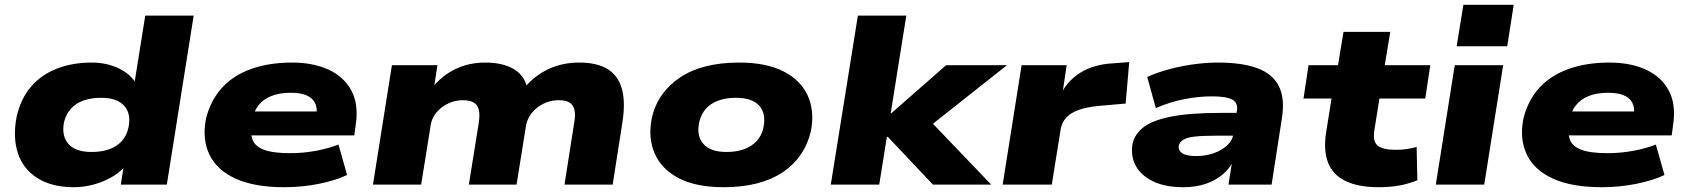

<svg xmlns="http://www.w3.org/2000/svg" viewBox="-20 -770 7034 801"><path d="M289 11Q196 11 136 -27Q76 -65 54.5 -131.5Q33 -198 49 -281Q66 -358 109.5 -408.5Q153 -459 218 -484Q283 -509 363 -509Q426 -509 477 -484Q528 -459 550 -417H540L586 -705H788L676 0H484L498 -89H512Q488 -56 451 -34Q414 -12 372 -0.5Q330 11 289 11ZM362 -136Q404 -136 436 -147.5Q468 -159 488.5 -182Q509 -205 516 -238Q528 -296 498 -329Q468 -362 401 -362Q360 -362 328 -350.5Q296 -339 275.5 -316Q255 -293 247 -260Q236 -203 265.5 -169.5Q295 -136 362 -136Z M1166 11Q1042 11 963.5 -24.5Q885 -60 854 -124.5Q823 -189 839 -273Q857 -349 904.5 -402Q952 -455 1027 -482Q1102 -509 1198 -509Q1286 -509 1350.5 -479.5Q1415 -450 1446 -392Q1477 -334 1464 -249L1458 -205H995L1010 -305H1325L1300 -286Q1305 -320 1294 -341Q1283 -362 1258 -372.5Q1233 -383 1193 -383Q1146 -383 1112 -369.5Q1078 -356 1057.5 -329.5Q1037 -303 1030 -262V-259Q1023 -217 1033 -188.5Q1043 -160 1080.5 -145.5Q1118 -131 1190 -131Q1248 -131 1301.5 -141.5Q1355 -152 1392 -167L1428 -40Q1380 -17 1310 -3Q1240 11 1166 11Z M1536 0 1615 -498H1805L1790 -402H1781Q1824 -455 1880 -482Q1936 -509 2005 -509Q2074 -509 2119.5 -484Q2165 -459 2178 -409L2170 -406Q2211 -455 2268.5 -482Q2326 -509 2397 -509Q2469 -509 2513 -483Q2557 -457 2573.5 -402.5Q2590 -348 2577 -262L2536 0H2335L2375 -255Q2382 -293 2376 -314Q2370 -335 2353.5 -343.5Q2337 -352 2311 -352Q2276 -352 2246.5 -337Q2217 -322 2198.5 -298.5Q2180 -275 2175 -249L2135 0H1936L1977 -255Q1983 -293 1977 -314Q1971 -335 1954 -343.5Q1937 -352 1912 -352Q1886 -352 1862.5 -343.5Q1839 -335 1820.5 -320Q1802 -305 1791 -287Q1780 -269 1777 -249L1737 0Z M2999 11Q2884 11 2812 -26.5Q2740 -64 2711.5 -129Q2683 -194 2699 -276Q2711 -331 2741.5 -374Q2772 -417 2818 -447.5Q2864 -478 2925.5 -493.5Q2987 -509 3063 -509Q3178 -509 3250 -471.5Q3322 -434 3350.5 -369.5Q3379 -305 3363 -223Q3350 -168 3320 -124.5Q3290 -81 3244 -50.5Q3198 -20 3136.5 -4.5Q3075 11 2999 11ZM3011 -136Q3054 -136 3085.5 -148Q3117 -160 3137.5 -182.5Q3158 -205 3165 -238Q3177 -296 3147.5 -329Q3118 -362 3050 -362Q3009 -362 2977 -350.5Q2945 -339 2925 -316.5Q2905 -294 2897 -260Q2885 -203 2914.5 -169.5Q2944 -136 3011 -136Z M3446 0 3559 -705H3761L3696 -298H3699L3927 -498H4181L3842 -230L3845 -282L4115 0H3872L3684 -199H3680L3648 0Z M4163 0 4242 -498H4430L4411 -370H4403Q4429 -430 4486 -466Q4543 -502 4626 -506L4691 -511L4676 -338L4562 -328Q4512 -323 4479 -311Q4446 -299 4428 -279Q4410 -259 4405 -231L4368 0Z M4916 11Q4841 11 4790.5 -13.5Q4740 -38 4718 -79Q4696 -120 4705 -171Q4714 -211 4751 -239.5Q4788 -268 4865.5 -283.5Q4943 -299 5073 -299H5164L5150 -204H5059Q5001 -204 4967 -200.5Q4933 -197 4917.5 -187.5Q4902 -178 4898 -163Q4894 -144 4911 -131.5Q4928 -119 4971 -119Q5009 -119 5042.5 -130.5Q5076 -142 5099 -163Q5122 -184 5126 -213L5140 -306Q5146 -341 5121 -354.5Q5096 -368 5036 -368Q4979 -368 4919 -356Q4859 -344 4802 -319L4766 -449Q4808 -468 4858.5 -481.5Q4909 -495 4961.5 -502Q5014 -509 5061 -509Q5162 -509 5225.5 -485.5Q5289 -462 5315 -411Q5341 -360 5328 -277L5285 0H5105L5121 -101L5127 -102Q5110 -66 5079.5 -41Q5049 -16 5008.5 -2.5Q4968 11 4916 11Z M5733 11Q5646 11 5593 -15Q5540 -41 5520.5 -91.5Q5501 -142 5512 -215L5535 -359H5418L5439 -498H5562L5585 -637H5780L5757 -498H5947L5926 -359H5735L5713 -223Q5707 -180 5727.5 -162.5Q5748 -145 5804 -145Q5827 -145 5848.5 -148Q5870 -151 5890 -157L5893 -18Q5856 -3 5817.5 4Q5779 11 5733 11Z M6057 -577 6085 -750H6295L6268 -577ZM5970 0 6049 -498H6251L6172 0Z M6662 11Q6538 11 6459.5 -24.5Q6381 -60 6350 -124.5Q6319 -189 6335 -273Q6353 -349 6400.5 -402Q6448 -455 6523 -482Q6598 -509 6694 -509Q6782 -509 6846.5 -479.5Q6911 -450 6942 -392Q6973 -334 6960 -249L6954 -205H6491L6506 -305H6821L6796 -286Q6801 -320 6790 -341Q6779 -362 6754 -372.5Q6729 -383 6689 -383Q6642 -383 6608 -369.5Q6574 -356 6553.5 -329.5Q6533 -303 6526 -262V-259Q6519 -217 6529 -188.5Q6539 -160 6576.5 -145.5Q6614 -131 6686 -131Q6744 -131 6797.5 -141.5Q6851 -152 6888 -167L6924 -40Q6876 -17 6806 -3Q6736 11 6662 11Z"/></svg>

Font: Nunito Sans 10pt Expanded Black
Style: Italic
Weight: 900
Width: 7
Italic angle: -9°
Designer: Vernon Adams
Foundry: Vernon Adams
Version: Version 3.101;gftools[0.9.27]